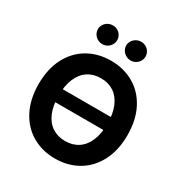

<svg xmlns="http://www.w3.org/2000/svg" viewBox="-209 -1073 1171 1236"><g transform="rotate(30 376.5 -455.5)"><path d="M604.4 -305.6H148.7V-402H604.4ZM376.5 9.8Q281.9 9.8 206.9 -33.6Q132 -76.9 89.2 -159.4Q46.4 -241.9 46.4 -353.5Q46.4 -466.6 89.2 -548.7Q132 -630.7 206.9 -673.7Q281.9 -716.8 376.5 -716.8Q471.2 -716.8 546.2 -673.7Q621.1 -630.7 663.9 -548.7Q706.7 -466.6 706.7 -353.5Q706.7 -241.4 663.9 -159.1Q621.1 -76.9 546.2 -33.6Q471.2 9.8 376.5 9.8ZM376.5 -586.7Q321.5 -586.7 280.5 -559.8Q239.5 -532.9 217.2 -480.4Q194.9 -428 194.9 -353.5Q194.9 -279 217.2 -226.6Q239.5 -174.2 280.5 -147.3Q321.5 -120.4 376.5 -120.4Q432 -120.4 472.8 -147.3Q513.6 -174.2 535.9 -226.6Q558.2 -279 558.2 -353.5Q558.2 -428 535.9 -480.4Q513.6 -532.9 472.8 -559.8Q432 -586.7 376.5 -586.7ZM200.3 -850Q200.3 -869 210 -885Q219.8 -901 236.3 -910.3Q252.9 -919.5 272 -919.5Q291.9 -919.5 308.2 -910.5Q324.5 -901.4 334 -885.4Q343.5 -869.4 343.5 -850Q343.5 -831.5 334 -815.5Q324.5 -799.5 308.2 -790Q291.9 -780.5 272 -780.5Q253.3 -780.5 236.5 -790Q219.8 -799.5 210 -815.7Q200.3 -831.9 200.3 -850ZM410.5 -850Q410.5 -869 420.6 -885Q430.6 -901 447.4 -910.3Q464.1 -919.5 483.2 -919.5Q502.7 -919.5 519 -910.3Q535.3 -901 544.8 -885Q554.4 -869 554.4 -850Q554.4 -831.5 544.8 -815.5Q535.3 -799.5 519 -790Q502.7 -780.5 483.2 -780.5Q464.1 -780.5 447.4 -790Q430.6 -799.5 420.6 -815.7Q410.5 -831.9 410.5 -850Z"/></g></svg>

Font: Pretendard JP Variable
Style: Regular
Weight: 400
Designer: Base glyphs from Inter by Rasmus Andersson; Hangul glyphs from Noto Sans CJK(Source Han Sans) by Jang Soo-young and Kang
Foundry: Kil Hyung-jin
Version: Version 1.307;Glyphs 3.2 (3192)